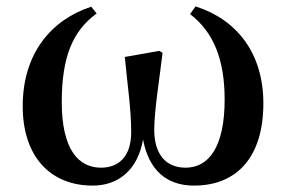

<svg xmlns="http://www.w3.org/2000/svg" viewBox="-20 -564 894 600"><path d="M270 16C347 16 410 -30 427 -128C445 -32 501 16 586 16C721 16 803 -74 803 -241C803 -398 720 -503 591 -544L574 -520C648 -463 682 -377 682 -253C682 -104 632 -40 560 -40C498 -40 462 -82 462 -159C462 -220 480 -328 488 -399L478 -405L370 -386C378 -300 390 -224 390 -151C390 -74 350 -40 296 -40C225 -40 173 -97 173 -245C173 -386 207 -467 282 -522L265 -543C140 -502 51 -397 51 -232C51 -76 136 16 270 16Z"/></svg>

Font: Noto Serif SC
Style: Bold
Weight: 700
Designer: Ryoko NISHIZUKA 西塚涼子 (kana & ideographs); Frank Grießhammer (Latin, Greek & Cyrillic); Wenlong ZHANG 张文龙 (bopomofo); San
Foundry: Adobe
Version: Version 2.001;hotconv 1.1.0;makeotfexe 2.6.0